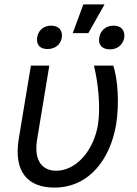

<svg xmlns="http://www.w3.org/2000/svg" viewBox="-20 -844 624 874"><path d="M120.7 -545.5 65.3 -211.6C40.5 -58.2 110.1 9.9 227.3 9.9C391.3 9.9 483.7 -127.8 508.5 -277C524.1 -372.2 516 -485.8 495.7 -545.5H407.7C427.2 -464.5 438.2 -358 426.1 -277C406.6 -159.1 327.4 -66.8 235.8 -66.8C179.7 -66.8 131.7 -103.7 149.1 -210.2L204.5 -545.5ZM149.1 -673.3C144.9 -643.5 159.1 -620.7 196 -620.7C233 -620.7 257.1 -643.5 261.4 -673.3C265.6 -703.1 250 -727.3 213.1 -727.3C176.1 -727.3 153.4 -703.1 149.1 -673.3ZM311.1 -693.2H382.1L456 -823.9H359.4ZM431.8 -671.9C426.1 -642 443.2 -619.3 480.1 -619.3C517 -619.3 539.8 -642 545.5 -671.9C549.7 -703.1 534.1 -727.3 497.2 -727.3C460.2 -727.3 436.1 -703.1 431.8 -671.9Z"/></svg>

Font: Margiela Sans
Style: Italic
Weight: 400
Italic angle: -9.39999°
Designer: Stefan Endress, Andreas Faust
Version: Version 1.100;FEAKit 1.0